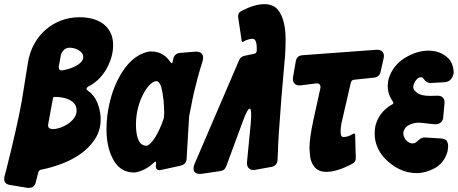

<svg xmlns="http://www.w3.org/2000/svg" viewBox="-93 -823 2206 925"><path d="M39 82 -46 68Q-73 63 -73 39Q-73 36 -72 34V29L-63 -4Q-11 -210 12 -337L42 -524Q50 -571 71.5 -610.5Q93 -650 126 -679Q159 -708 201 -724Q243 -740 291 -740Q323 -740 352 -732.5Q381 -725 403 -709Q425 -693 438.5 -667.5Q452 -642 452 -605Q452 -576 443.5 -547Q435 -518 420.5 -492Q406 -466 385.5 -445Q365 -424 341 -411Q324 -403 324 -395Q324 -391 327.5 -388.5Q331 -386 333 -384Q362 -364 377 -325.5Q392 -287 392 -249Q392 -195 365 -153.5Q338 -112 296.5 -82.5Q255 -53 204.5 -34Q154 -15 107 -6Q94 -4 91 9L79 56Q73 82 46 82ZM276 -291Q276 -310 266 -322.5Q256 -335 240.5 -342.5Q225 -350 207.5 -353Q190 -356 175 -356H169Q163 -355 162 -349L139 -224V-217Q139 -202 162 -201Q177 -201 196.5 -207.5Q216 -214 233.5 -225.5Q251 -237 263.5 -253.5Q276 -270 276 -291ZM308 -548Q308 -559 301.5 -567.5Q295 -576 285.5 -581.5Q276 -587 265 -590Q254 -593 245 -593Q228 -594 216 -583.5Q204 -573 200 -556L191 -507Q190 -505 190 -501Q190 -482 207 -484Q220 -486 237.5 -491Q255 -496 270.5 -504Q286 -512 297 -523Q308 -534 308 -548Z M552 8Q481 8 447 -65Q420 -121 420 -201Q420 -217 421 -233Q422 -249 424 -266Q440 -390 497 -478Q552 -562 627 -575H636Q694 -575 728 -524Q736 -512 739 -526L742 -540Q744 -552 753 -559.5Q762 -567 773 -568L845 -574Q871 -576 880.5 -562.5Q890 -549 882 -525Q870 -488 859 -447Q849 -410 841.5 -377.5Q834 -345 829 -317L818 -262V-260L806 -57Q804 -32 778 -25L682 -4Q671 -1 664 -6.5Q657 -12 658 -24L659 -37Q659 -50 650 -41Q607 0 557 8ZM615 -121Q632 -126 655 -162Q679 -202 696 -253Q697 -255 697 -259L698 -280Q698 -305 695 -339Q693 -356 690.5 -372Q688 -388 684 -403Q675 -431 661 -432H658Q629 -426 601 -377Q562 -307 562 -221Q562 -186 570 -159Q582 -122 610 -121H615Z M845 -35 1059 -533Q1065 -549 1084 -554L1132 -564Q1142 -566 1144 -578V-589Q1144 -636 1124 -636Q1110 -636 1095 -630H1094L1083 -624Q1082 -623 1081 -623Q1073 -616 1071 -628L1055 -736Q1050 -761 1072 -771Q1134 -803 1180 -803Q1222 -803 1245 -777Q1283 -731 1283 -632Q1283 -589 1280 -550L1275 -494Q1265 -385 1263 -354Q1255 -251 1250.5 -185.5Q1246 -120 1246 -90L1244 -53Q1244 -40 1236 -30.5Q1228 -21 1215 -19L1138 -5Q1118 -1 1106.5 -11.5Q1095 -22 1097 -43L1115 -228Q1121 -297 1110.5 -299.5Q1100 -302 1076 -236L997 -22Q990 -2 969 1L882 14Q854 18 844 4.5Q834 -9 845 -35Z M1480 5Q1440 5 1422 -19Q1403 -41 1400 -79L1398 -110Q1398 -156 1416 -241L1450 -396Q1453 -409 1447 -416Q1441 -423 1428 -421L1358 -412Q1337 -409 1326 -420.5Q1315 -432 1319 -453L1332 -528Q1337 -555 1364 -557L1718 -583Q1740 -585 1750 -573Q1760 -561 1755 -541L1740 -475Q1733 -451 1709 -449L1614 -439Q1601 -439 1597 -424L1552 -229Q1548 -209 1548 -189Q1548 -163 1561 -163Q1578 -163 1593 -170L1606 -177Q1618 -185 1618 -171L1621 -65Q1623 -44 1604 -34Q1531 5 1480 5Z M1915 11Q1826 11 1755 -66Q1712 -118 1712 -179Q1712 -203 1716 -218Q1733 -283 1793 -318Q1795 -320 1797 -320L1801 -324Q1803 -326 1802 -329L1799 -335Q1775 -368 1775 -409Q1775 -427 1779 -442Q1798 -506 1856 -543Q1915 -579 1971 -579Q2030 -579 2068 -541Q2080 -528 2086 -511Q2092 -494 2093 -475L2091 -464Q2081 -429 2049 -427L1981 -423Q1962 -423 1948 -443Q1943 -451 1937 -451Q1922 -451 1912 -438Q1898 -419 1898 -404Q1898 -390 1911 -381L1915 -377Q1934 -361 1979 -361L2014 -362Q2047 -362 2049 -331L2042 -255Q2038 -226 2004 -224L1928 -232H1926Q1900 -232 1880 -222Q1859 -213 1851 -190V-187L1850 -183V-181Q1850 -166 1861 -150L1863 -148Q1878 -132 1895 -132Q1904 -132 1911 -137L1932 -155L1948 -161L2032 -156Q2051 -154 2058 -146Q2066 -135 2066 -118L2064 -99L2063 -93Q2047 -38 2002 -13Q1957 11 1915 11Z"/></svg>

Font: Bangerz
Style: Bold
Weight: 700
Designer: vernon adams
Foundry: Vernon Adams
Version: Version 2.10;February 7, 2025;FontCreator 13.0.0.2683 64-bit